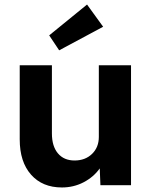

<svg xmlns="http://www.w3.org/2000/svg" viewBox="-20 -817 670 847"><path d="M253 10Q167 10 117 -46.5Q67 -103 67 -202V-529H209V-228Q209 -172 235.5 -140.5Q262 -109 309 -109Q356 -109 386 -138Q416 -167 416 -213V-529H558V0H423L420 -74Q393 -36 349 -13Q305 10 253 10ZM241 -595 197 -661 364 -797 435 -699Z"/></svg>

Font: Readex Pro SemiBold
Style: Regular
Weight: 600
Designer: Bonnie Shaver-Troup, Thomas Jockin
Foundry: Lexend
Version: Version 1.204; ttfautohint (v1.8.4.7-5d5b)